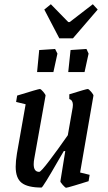

<svg xmlns="http://www.w3.org/2000/svg" viewBox="-20 -877 510 906"><path d="M358 -63 403 -52 398 -22Q370 -13 333 -2Q296 9 292 9Q288 9 276 -4.5Q264 -18 265 -22L288 -164H281L257 -123Q182 8 176 8Q111 8 82.5 -14Q54 -36 54 -90Q54 -117 60 -153L101 -385L56 -396L61 -426Q161 -457 168 -457Q173 -457 184 -444Q195 -431 195 -426L142 -130Q139 -115 139 -102Q139 -66 165 -66Q173 -66 213.5 -119.5Q254 -173 300 -239L323 -370Q324 -375 324 -382Q324 -404 307 -410V-432Q387 -457 394 -457Q399 -457 410 -444Q421 -431 421 -426ZM165 -641 240 -646 251 -624 232 -537H155ZM313 -641 388 -646 398 -624 379 -537H302ZM189 -832 220 -857 302 -773H309L418 -857L441 -832L324 -696H260Z"/></svg>

Font: Grenze
Style: Italic
Weight: 400
Italic angle: -10°
Designer: Renata Polastri
Foundry: Omnibus-Type
Version: Version 1.002; ttfautohint (v1.8)